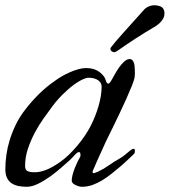

<svg xmlns="http://www.w3.org/2000/svg" viewBox="-20 -716 650 736"><path d="M181.2 -309.1Q166 -288.6 147.7 -262.9Q129.4 -237.3 113.5 -207.5Q97.7 -177.7 86.9 -145.5Q76.2 -113.3 76.2 -79.6Q76.2 -64.9 85.2 -60.3Q94.2 -55.7 115.2 -55.7Q131.8 -55.7 155.3 -64.2Q178.7 -72.8 210 -94.7Q227.1 -106.4 244.1 -123Q261.2 -139.6 276.9 -158.2Q292.5 -176.8 305.4 -196Q318.4 -215.3 327.1 -232.4Q335.9 -249.5 343.8 -269Q351.6 -288.6 357.4 -308.3Q363.3 -328.1 366.5 -347.7Q369.6 -367.2 369.6 -384.3Q369.6 -392.1 365.7 -398.4Q361.8 -404.8 355 -409.2Q348.1 -413.6 339.1 -415.8Q330.1 -418 320.3 -418Q311 -418 299.1 -412.6Q287.1 -407.2 274.7 -399.2Q262.2 -391.1 251 -381.8Q239.7 -372.6 231.9 -364.7Q226.1 -359.9 219.2 -353Q212.4 -346.2 205.6 -338.6Q198.7 -331.1 192.4 -323.5Q186 -315.9 181.2 -309.1ZM477.5 -489.7Q485.4 -489.7 490 -482.2Q494.6 -474.6 495.6 -465.3Q496.1 -458.5 496.6 -451.2Q497.1 -443.8 497.1 -437.5Q497.1 -431.2 496.6 -425.8Q496.1 -420.4 495.6 -417.5Q493.7 -407.2 484.9 -385.5Q476.1 -363.8 464.1 -336.9Q452.1 -310.1 438.5 -281.5Q424.8 -252.9 413.1 -228.8Q401.4 -204.6 393.1 -188Q384.8 -171.4 383.8 -168.9Q378.9 -157.7 373 -144.8Q367.2 -131.8 361.1 -118.7Q355 -105.5 349.4 -92.8Q343.8 -80.1 339.4 -69.3Q336.9 -65.4 335.9 -62Q335 -58.6 335 -56.6Q335 -52.2 339.4 -52.2Q341.8 -52.2 345.7 -54Q349.6 -55.7 356 -58.1Q377.9 -68.4 398.2 -82.8Q418.5 -97.2 437 -107.4Q449.2 -114.3 459.7 -123Q470.2 -131.8 478.5 -138.7Q481 -141.1 484.9 -143.3Q488.8 -145.5 495.6 -145.5Q496.1 -143.1 496.6 -140.9Q497.1 -138.7 497.1 -136.7Q497.1 -134.8 496.6 -132.6Q496.1 -130.4 495.6 -128.4Q495.6 -127.9 489.5 -122.1Q483.4 -116.2 474.9 -108.2Q466.3 -100.1 457.3 -91.8Q448.2 -83.5 442.4 -78.6Q426.3 -64.9 408.9 -51Q391.6 -37.1 373 -25.6Q354.5 -14.2 335 -7.1Q315.4 0 294.4 0Q289.1 0 282.5 -1.7Q275.9 -3.4 269.5 -6.6Q263.2 -9.8 259 -13.9Q254.9 -18.1 254.9 -22.9Q254.9 -33.2 258.3 -46.1Q261.7 -59.1 266.6 -71.5Q271.5 -84 276.6 -94.5Q281.7 -105 285.2 -110.8Q288.6 -115.7 288.6 -120.6Q288.6 -124.5 287.8 -128.7Q287.1 -132.8 282.7 -132.8Q278.8 -132.8 275.9 -130.6Q272.9 -128.4 270.5 -126Q265.1 -120.1 260 -114.7Q254.9 -109.4 249.5 -104Q235.4 -91.3 215.1 -73.5Q194.8 -55.7 172.1 -39.3Q149.4 -22.9 126 -11.5Q102.5 0 82.5 0Q65.9 0 51 -2.9Q36.1 -5.9 24.9 -13.2Q13.7 -20.5 7.1 -33.7Q0.5 -46.9 0.5 -67.4Q0.5 -93.3 4.4 -121.6Q8.3 -149.9 16.6 -177.2Q25.4 -206.1 39.8 -236.6Q54.2 -267.1 77.1 -296.4Q99.1 -325.2 127.7 -353.8Q156.2 -382.3 189.5 -405.3Q201.2 -414.1 216.1 -422.9Q231 -431.6 247.1 -438.7Q263.2 -445.8 279.3 -450.4Q295.4 -455.1 309.6 -455.1Q332 -455.1 348.6 -447.5Q365.2 -439.9 378.9 -422.4Q381.3 -418.9 383.3 -414.1Q385.3 -409.2 386.2 -405.3Q387.7 -401.4 389.6 -398.4Q391.6 -395.5 395.5 -395.5Q397.9 -395.5 401.1 -399.2Q404.3 -402.8 406.7 -407.2Q412.1 -416.5 419.7 -430.4Q427.2 -444.3 436.5 -457.5Q445.8 -470.7 456.3 -480.2Q466.8 -489.7 477.5 -489.7ZM609.4 -655.3Q607.4 -645 597.4 -633.3Q587.4 -621.6 570.3 -611.8Q552.7 -601.6 534.2 -590.1Q515.6 -578.6 497.6 -566.9Q479.5 -555.2 462.6 -543.7Q445.8 -532.2 432.1 -522.5Q428.2 -520 424.3 -517.8Q420.4 -515.6 417.5 -516.1Q413.6 -515.6 408.4 -519.3Q403.3 -522.9 403.3 -527.8V-528.8Q403.3 -529.3 403.6 -531Q403.8 -532.7 404.8 -533.7Q418.9 -552.7 450.2 -587.4Q481.4 -622.1 531.7 -678.2Q539.1 -686.5 549.8 -691.2Q560.5 -695.8 572.3 -695.8Q574.7 -695.8 577.4 -695.6Q580.1 -695.3 582.5 -694.8Q598.1 -692.4 604.2 -684.8Q610.4 -677.2 610.4 -665.5Q610.4 -663.1 610.1 -660.4Q609.9 -657.7 609.4 -655.3Z"/></svg>

Font: IM FELL French Canon
Style: Italic
Weight: 400
Italic angle: -17°
Designer: Igino Marini
Foundry: Igino Marini
Version: 3.00